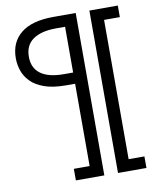

<svg xmlns="http://www.w3.org/2000/svg" viewBox="-101 -831 930 1120"><g transform="rotate(-10 364.0 -271.0)"><path d="M256.5 210V141.5H350V-731.5H425V210ZM674.5 210H506V-752H674.5V-683.5H581V141.5H674.5ZM417 -346H298Q220 -346 168.8 -364.2Q117.5 -382.5 88.2 -412.8Q59 -443 47 -479.2Q35 -515.5 35 -552Q35 -646.5 99.8 -699.2Q164.5 -752 293 -752H425V-683.5H295.5Q209 -683.5 160.2 -649.8Q111.5 -616 111.5 -547Q111.5 -481 157.8 -446.8Q204 -412.5 294.5 -412.5H417Z"/></g></svg>

Font: Hepta Slab ExtraLight
Style: Regular
Weight: 400
Version: Version 1.102